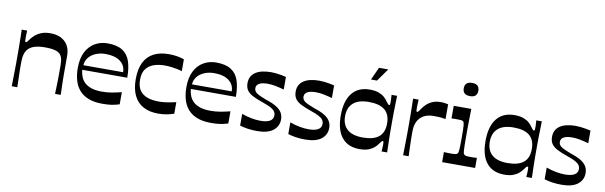

<svg xmlns="http://www.w3.org/2000/svg" viewBox="-47 -1164 5144 1633"><g transform="rotate(10 2524.5 -347.5)"><path d="M76 0Q77 -49 77.5 -86Q78 -123 78.5 -152.5Q79 -182 79 -207.5Q79 -233 79 -259Q79 -285 79 -310.5Q79 -336 78.5 -363.5Q78 -391 77.5 -422Q77 -453 76 -489H123Q122 -471 121.5 -456Q121 -441 121 -430Q121 -407 122 -398.5Q123 -390 129 -390Q134 -390 139.5 -396Q145 -402 157 -419Q167 -434 188 -453.5Q209 -473 242 -487Q275 -501 322 -501Q375 -501 413.5 -482Q452 -463 473.5 -426.5Q495 -390 495 -337Q495 -292 495 -256Q495 -220 495 -189.5Q495 -159 495.5 -130.5Q496 -102 497 -70.5Q498 -39 499 0H450Q451 -37 452 -65.5Q453 -94 453.5 -117Q454 -140 454 -160.5Q454 -181 454 -202.5Q454 -224 454 -250Q454 -290 445 -315Q436 -340 416.5 -352.5Q397 -365 368.5 -370Q340 -375 300 -375Q249 -375 214.5 -365.5Q180 -356 159 -336.5Q138 -317 129 -287.5Q120 -258 120 -219Q120 -198 120 -178.5Q120 -159 120.5 -135Q121 -111 122 -79Q123 -47 124 0Z M861 13Q789 13 739.5 -6.5Q690 -26 659.5 -61.5Q629 -97 615.5 -145.5Q602 -194 602 -251Q602 -334 630.5 -389.5Q659 -445 708 -473Q757 -501 816 -501Q898 -501 945 -471Q992 -441 1011.5 -383.5Q1031 -326 1031 -242H642Q645 -210 656 -182Q667 -154 689.5 -133Q712 -112 748.5 -100Q785 -88 838 -88Q881 -88 920 -94.5Q959 -101 1007 -113V-8Q969 4 936 8.5Q903 13 861 13ZM988 -282Q988 -340 942.5 -374.5Q897 -409 816 -409Q769 -409 731 -393Q693 -377 670 -348.5Q647 -320 645 -282Z M1342 13Q1268 13 1214.5 -15Q1161 -43 1132.5 -100.5Q1104 -158 1104 -244Q1104 -331 1132.5 -388Q1161 -445 1215 -473Q1269 -501 1345 -501Q1385 -501 1417 -495.5Q1449 -490 1478 -480V-377Q1462 -383 1437.5 -388Q1413 -393 1384.5 -396.5Q1356 -400 1328 -400Q1274 -400 1232 -385Q1190 -370 1165.5 -336.5Q1141 -303 1141 -244Q1141 -186 1165.5 -152Q1190 -118 1232 -103.5Q1274 -89 1328 -89Q1358 -89 1386 -92.5Q1414 -96 1438 -101Q1462 -106 1478 -110V-10Q1449 0 1414.5 6.5Q1380 13 1342 13Z M1799 13Q1727 13 1677.5 -6.5Q1628 -26 1597.5 -61.5Q1567 -97 1553.5 -145.5Q1540 -194 1540 -251Q1540 -334 1568.5 -389.5Q1597 -445 1646 -473Q1695 -501 1754 -501Q1836 -501 1883 -471Q1930 -441 1949.5 -383.5Q1969 -326 1969 -242H1580Q1583 -210 1594 -182Q1605 -154 1627.5 -133Q1650 -112 1686.5 -100Q1723 -88 1776 -88Q1819 -88 1858 -94.5Q1897 -101 1945 -113V-8Q1907 4 1874 8.5Q1841 13 1799 13ZM1926 -282Q1926 -340 1880.5 -374.5Q1835 -409 1754 -409Q1707 -409 1669 -393Q1631 -377 1608 -348.5Q1585 -320 1583 -282Z M2047 -8V-109Q2088 -94 2129.5 -86Q2171 -78 2209 -78Q2264 -78 2291.5 -94.5Q2319 -111 2319 -142Q2319 -162 2309 -177Q2299 -192 2274.5 -205.5Q2250 -219 2206 -234Q2147 -254 2111.5 -273Q2076 -292 2061 -316Q2046 -340 2046 -375Q2046 -436 2093.5 -468.5Q2141 -501 2230 -501Q2249 -501 2271.5 -498.5Q2294 -496 2317 -492Q2340 -488 2359 -483V-374Q2320 -385 2285 -392Q2250 -399 2218 -399Q2169 -399 2144 -385Q2119 -371 2119 -344Q2119 -318 2143 -301.5Q2167 -285 2229 -262Q2285 -244 2318 -223.5Q2351 -203 2366 -177.5Q2381 -152 2381 -119Q2381 -60 2334.5 -23.5Q2288 13 2196 13Q2150 13 2112.5 7Q2075 1 2047 -8Z M2463 -8V-109Q2504 -94 2545.5 -86Q2587 -78 2625 -78Q2680 -78 2707.5 -94.5Q2735 -111 2735 -142Q2735 -162 2725 -177Q2715 -192 2690.5 -205.5Q2666 -219 2622 -234Q2563 -254 2527.5 -273Q2492 -292 2477 -316Q2462 -340 2462 -375Q2462 -436 2509.5 -468.5Q2557 -501 2646 -501Q2665 -501 2687.5 -498.5Q2710 -496 2733 -492Q2756 -488 2775 -483V-374Q2736 -385 2701 -392Q2666 -399 2634 -399Q2585 -399 2560 -385Q2535 -371 2535 -344Q2535 -318 2559 -301.5Q2583 -285 2645 -262Q2701 -244 2734 -223.5Q2767 -203 2782 -177.5Q2797 -152 2797 -119Q2797 -60 2750.5 -23.5Q2704 13 2612 13Q2566 13 2528.5 7Q2491 1 2463 -8Z M3081 13Q2981 13 2928 -52Q2875 -117 2875 -242Q2875 -367 2928 -434Q2981 -501 3081 -501Q3128 -501 3158.5 -489.5Q3189 -478 3208 -461Q3227 -444 3237 -428Q3249 -412 3254.5 -406Q3260 -400 3265 -400Q3271 -400 3272 -407Q3273 -414 3273 -433Q3273 -442 3272 -457.5Q3271 -473 3270 -489H3318Q3317 -446 3316 -412Q3315 -378 3314.5 -349Q3314 -320 3314 -294Q3314 -268 3314 -242Q3314 -216 3314 -191Q3314 -166 3314.5 -137.5Q3315 -109 3316 -75.5Q3317 -42 3318 0H3270Q3271 -16 3272 -31.5Q3273 -47 3273 -58Q3273 -75 3272 -82Q3271 -89 3265 -89Q3260 -89 3254.5 -83Q3249 -77 3237 -60Q3227 -45 3208 -28Q3189 -11 3158.5 1Q3128 13 3081 13ZM3092 -89Q3184 -89 3229.5 -126.5Q3275 -164 3275 -242Q3275 -320 3229.5 -358Q3184 -396 3092 -396Q3002 -396 2957 -356Q2912 -316 2912 -242Q2912 -168 2957 -128.5Q3002 -89 3092 -89ZM3075 -587 3125 -697H3205L3127 -587Z M3456 0Q3457 -49 3457.5 -86Q3458 -123 3458.5 -152.5Q3459 -182 3459 -207.5Q3459 -233 3459 -259Q3459 -284 3459 -310Q3459 -336 3458.5 -363.5Q3458 -391 3457.5 -421.5Q3457 -452 3456 -489H3504Q3503 -471 3502 -453Q3501 -435 3501 -423Q3501 -400 3502 -392Q3503 -384 3509 -384Q3514 -384 3520.5 -391Q3527 -398 3540 -418Q3550 -433 3569 -452.5Q3588 -472 3619 -486.5Q3650 -501 3695 -501Q3712 -501 3728.5 -498.5Q3745 -496 3758 -493V-366Q3742 -369 3719.5 -371.5Q3697 -374 3654 -374Q3603 -374 3568.5 -354.5Q3534 -335 3516.5 -300Q3499 -265 3499 -219Q3499 -198 3499 -178.5Q3499 -159 3499.5 -135Q3500 -111 3501 -79Q3502 -47 3504 0Z M3793 0V-87Q3809 -86 3823 -85.5Q3837 -85 3851 -85Q3879 -85 3891 -87Q3903 -89 3908 -94Q3912 -97 3914.5 -104Q3917 -111 3918.5 -125.5Q3920 -140 3920.5 -165.5Q3921 -191 3921 -234Q3921 -275 3920.5 -301Q3920 -327 3918.5 -341.5Q3917 -356 3914.5 -363Q3912 -370 3908 -373Q3903 -378 3892 -379.5Q3881 -381 3857 -381Q3844 -381 3832.5 -381Q3821 -381 3807 -380V-489H3959Q3958 -459 3957.5 -427.5Q3957 -396 3956.5 -365.5Q3956 -335 3956 -307.5Q3956 -280 3956 -259Q3956 -207 3956.5 -176Q3957 -145 3958.5 -128Q3960 -111 3962.5 -104Q3965 -97 3970 -94Q3975 -89 3986 -87Q3997 -85 4026 -85Q4038 -85 4051 -85.5Q4064 -86 4078 -87V0ZM3929 -594Q3865 -594 3865 -651Q3865 -708 3929 -708Q3991 -708 3991 -651Q3991 -594 3929 -594Z M4331 13Q4231 13 4178 -52Q4125 -117 4125 -242Q4125 -367 4178 -434Q4231 -501 4331 -501Q4378 -501 4408.5 -489.5Q4439 -478 4458 -461Q4477 -444 4487 -428Q4499 -412 4504.5 -406Q4510 -400 4515 -400Q4521 -400 4522 -407Q4523 -414 4523 -433Q4523 -442 4522 -457.5Q4521 -473 4520 -489H4568Q4567 -446 4566 -412Q4565 -378 4564.5 -349Q4564 -320 4564 -294Q4564 -268 4564 -242Q4564 -216 4564 -191Q4564 -166 4564.5 -137.5Q4565 -109 4566 -75.5Q4567 -42 4568 0H4520Q4521 -16 4522 -31.5Q4523 -47 4523 -58Q4523 -75 4522 -82Q4521 -89 4515 -89Q4510 -89 4504.5 -83Q4499 -77 4487 -60Q4477 -45 4458 -28Q4439 -11 4408.5 1Q4378 13 4331 13ZM4342 -89Q4434 -89 4479.5 -126.5Q4525 -164 4525 -242Q4525 -320 4479.5 -358Q4434 -396 4342 -396Q4252 -396 4207 -356Q4162 -316 4162 -242Q4162 -168 4207 -128.5Q4252 -89 4342 -89Z M4677 -8V-109Q4718 -94 4759.5 -86Q4801 -78 4839 -78Q4894 -78 4921.5 -94.5Q4949 -111 4949 -142Q4949 -162 4939 -177Q4929 -192 4904.5 -205.5Q4880 -219 4836 -234Q4777 -254 4741.5 -273Q4706 -292 4691 -316Q4676 -340 4676 -375Q4676 -436 4723.5 -468.5Q4771 -501 4860 -501Q4879 -501 4901.5 -498.5Q4924 -496 4947 -492Q4970 -488 4989 -483V-374Q4950 -385 4915 -392Q4880 -399 4848 -399Q4799 -399 4774 -385Q4749 -371 4749 -344Q4749 -318 4773 -301.5Q4797 -285 4859 -262Q4915 -244 4948 -223.5Q4981 -203 4996 -177.5Q5011 -152 5011 -119Q5011 -60 4964.5 -23.5Q4918 13 4826 13Q4780 13 4742.5 7Q4705 1 4677 -8Z"/></g></svg>

Font: Ojuju SemiBold
Style: Regular
Weight: 600
Designer: Chisaokwu Joboson, Mirko Velimirovic
Foundry: Udi Foundry
Version: Version 1.000